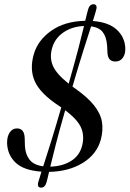

<svg xmlns="http://www.w3.org/2000/svg" viewBox="-20 -792 596 882"><path d="M194 44.5Q187 70 169 70Q149 70 156 44Q159 34.5 162.5 23Q166 11.5 170.5 -3.5Q89.5 -9 51.8 -44.8Q14 -80.5 12.5 -135.5Q12.5 -166 24.8 -183.8Q37 -201.5 56 -202Q92 -203.5 93.5 -157L94.5 -121.5Q96.5 -83 116 -58.2Q135.5 -33.5 178.5 -28Q191.5 -68 211.8 -132.5Q232 -197 261.5 -298.5Q257 -301.5 252 -305Q167 -360.5 141 -416Q115 -471.5 135 -542Q153.5 -607 215.5 -650.8Q277.5 -694.5 371.5 -696.5Q375.5 -712.5 378.5 -725.2Q381.5 -738 384.5 -748Q391 -772.5 410 -772.5Q418 -772.5 421.8 -766.2Q425.5 -760 422 -747.5Q419.5 -738 415.8 -725.2Q412 -712.5 406.5 -695.5Q479 -690 516 -656Q553 -622 555.5 -572.5Q557 -544.5 544.5 -527Q532 -509.5 511 -509.5Q474.5 -508.5 473.5 -552.5L472 -582.5Q469 -622.5 452.2 -644.2Q435.5 -666 398.5 -671Q385 -630 364 -563.5Q343 -497 313 -394.5Q317 -391.5 321 -388.5Q382 -346 412.2 -307.8Q442.5 -269.5 448.5 -231.2Q454.5 -193 443 -150Q424 -82.5 359.5 -43.2Q295 -4 205.5 -2.5Q202 12.5 199.2 24Q196.5 35.5 194 44.5ZM219 -570Q207 -527 223 -489.8Q239 -452.5 295.5 -407.5Q323.5 -505.5 340 -569Q356.5 -632.5 366 -672.5Q311 -670.5 271.2 -643Q231.5 -615.5 219 -570ZM356.5 -120Q369 -165.5 353.2 -203.8Q337.5 -242 279.5 -285.5Q252 -190 236.2 -127.8Q220.5 -65.5 211 -26.5Q266.5 -28 305.5 -52Q344.5 -76 356.5 -120Z"/></svg>

Font: Fraunces 144pt S050
Style: Italic
Weight: 400
Italic angle: -16°
Version: Version 1.000; ttfautohint (v1.8.3)